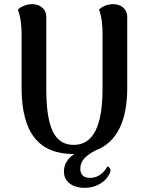

<svg xmlns="http://www.w3.org/2000/svg" viewBox="-20 -728 710 925"><path d="M525 -708C491 -708 467 -692 457 -682C472 -642 474 -598 474 -560V-301C474 -124 431 -30 335 -30C244 -30 203 -110 203 -301V-647C203 -685 173 -708 135 -708C102 -708 77 -692 66 -682C81 -642 84 -598 84 -560V-306C84 -85 169 14 335 14H338C308 34 288 62 288 98C288 159 346 177 386 177C451 177 495 142 510 104C516 88 509 79 498 73C482 102 455 129 414 129C376 129 367 107 367 84C367 46 395 20 442 -4C543 -43 593 -144 593 -306V-647C593 -685 563 -708 525 -708Z"/></svg>

Font: Arima Koshi ExtraBold
Style: Regular
Weight: 800
Designer: Joana Correia and Natanael Gama
Foundry: NDISCOVER
Version: Version 1.019;PS 001.019;hotconv 1.0.88;makeotf.lib2.5.64775